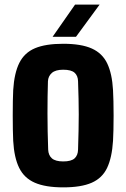

<svg xmlns="http://www.w3.org/2000/svg" viewBox="-20 -799 545 829"><path d="M253 10Q176.5 10 130.5 -10Q84.5 -30 62.8 -74.2Q41 -118.5 37 -191Q36 -210 35.5 -239.2Q35 -268.5 35 -301.2Q35 -334 35.5 -363Q36 -392 37 -410Q41.5 -483.5 63.5 -527.5Q85.5 -571.5 131.2 -590.8Q177 -610 253 -610Q331 -610 376.5 -589.5Q422 -569 443 -525Q464 -481 468 -410Q469 -391 469.8 -361.5Q470.5 -332 470.5 -299.5Q470.5 -267 469.8 -238Q469 -209 468 -191Q463.5 -118.5 442.5 -74.2Q421.5 -30 376 -10Q330.5 10 253 10ZM253 -102Q287.5 -102 302 -115.2Q316.5 -128.5 317 -153Q318.5 -197.5 319.2 -234.2Q320 -271 320 -304.8Q320 -338.5 319.2 -373.2Q318.5 -408 317 -448Q316.5 -472 302 -485Q287.5 -498 253 -498Q219.5 -498 203.8 -484Q188 -470 187 -448Q186 -417.5 185.5 -382.2Q185 -347 185 -309Q185 -271 185.8 -231.8Q186.5 -192.5 188 -153Q189 -128.5 204.2 -115.2Q219.5 -102 253 -102ZM207 -640 304 -779H410L308 -640Z"/></svg>

Font: Big Shoulders Text Thin Black
Style: Regular
Weight: 900
Version: Version 2.002